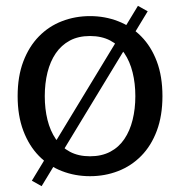

<svg xmlns="http://www.w3.org/2000/svg" viewBox="-20 -586 607 651"><path d="M88 26.7 447.7 -566.2 480.8 -547.7 121.1 45.2ZM285.2 11.4Q234.6 11.4 190 -5.9Q145.4 -23.1 111.9 -57.4Q78.4 -91.6 59.1 -142.6Q39.8 -193.6 39.8 -260Q39.8 -327.1 59.1 -377.7Q78.4 -428.4 111.9 -462.6Q145.4 -496.9 190 -514.1Q234.6 -531.4 285.2 -531.4Q335.8 -531.4 380.4 -514.1Q425.1 -496.9 458.8 -462.6Q492.6 -428.4 511.7 -377.7Q530.8 -327.1 530.8 -260Q530.8 -193.6 511.7 -142.6Q492.6 -91.6 458.8 -57.4Q425.1 -23.1 380.4 -5.9Q335.8 11.4 285.2 11.4ZM285.2 -56.1Q324.5 -56.1 353.7 -71.4Q382.9 -86.8 401.6 -114.5Q420.4 -142.2 429.6 -179.5Q438.9 -216.8 438.9 -260Q438.9 -303.2 429.6 -340.5Q420.4 -377.8 401.6 -405.5Q382.9 -433.2 353.7 -448.6Q324.5 -463.9 285.2 -463.9Q245.9 -463.9 217.1 -448.6Q188.2 -433.2 169.2 -405.5Q150.3 -377.8 141 -340.5Q131.8 -303.2 131.8 -260Q131.8 -216.8 141 -179.5Q150.3 -142.2 169.2 -114.5Q188.2 -86.8 217.1 -71.4Q245.9 -56.1 285.2 -56.1Z"/></svg>

Font: Murecho Thin
Style: Regular
Weight: 100
Designer: Neil Summerour
Foundry: Positype
Version: Version 1.010